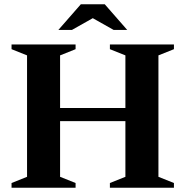

<svg xmlns="http://www.w3.org/2000/svg" viewBox="-20 -878 868 898"><path d="M261 -51 333.5 -22V0H34V-22L106.5 -51V-619L34 -648V-670H333.5V-648L261 -619V-373H566.5V-619L494 -648V-670H793.5V-648L721 -619V-51L793.5 -22V0H494V-22L566.5 -51V-311.5H261ZM511.5 -738 414 -793 316.5 -738H253L358 -858H470L575 -738Z"/></svg>

Font: Newsreader Text
Style: Bold
Weight: 700
Designer: Hugues Gentile
Foundry: Production Type
Version: Version 1.001